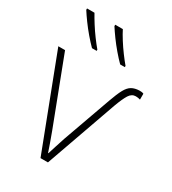

<svg xmlns="http://www.w3.org/2000/svg" viewBox="-186 -864 860 962"><g transform="rotate(30 244.0 -383.0)"><path d="M463 -541Q469 -541 475.5 -540.5Q482 -540 488 -537V-503Q476 -507 462 -507Q439 -507 424.5 -484Q410 -461 392 -412L246 0H203L0 -530H39L185 -148Q197 -116 206.5 -89Q216 -62 223 -41H225Q232 -63 240 -88.5Q248 -114 258 -144L357 -421Q374 -469 388 -494.5Q402 -520 419.5 -530Q437 -540 463 -541ZM237 -766Q248 -744 266 -715.5Q284 -687 304 -660Q324 -633 341 -613V-606H314Q293 -627 270 -654Q247 -681 227 -708.5Q207 -736 193 -758V-766ZM73 -766Q85 -744 103 -715.5Q121 -687 141 -660Q161 -633 178 -613V-606H151Q130 -627 107 -654Q84 -681 64 -708.5Q44 -736 30 -758V-766Z"/></g></svg>

Font: Noto Sans ExtraLight
Style: Regular
Weight: 200
Designer: Monotype Design Team
Foundry: Monotype Imaging Inc.
Version: Version 2.007